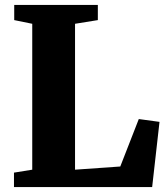

<svg xmlns="http://www.w3.org/2000/svg" viewBox="-20 -763 680 783"><path d="M37 0V-59L111.5 -71V-666L38 -681V-743H379V-681L286 -666V-71L470.5 -84L546 -277.5L630.5 -266L600.5 0Z"/></svg>

Font: Merriweather 36pt Black
Style: Regular
Weight: 900
Version: Version 2.100